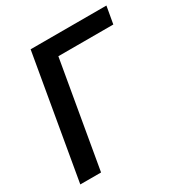

<svg xmlns="http://www.w3.org/2000/svg" viewBox="-166 -837 916 962"><g transform="rotate(-30 292.0 -355.5)"><path d="M584 -710.9H145.5L22.5 0H142.6L248.5 -611.3H566.4Z"/></g></svg>

Font: Roboto Medium
Style: Italic
Weight: 500
Italic angle: -12°
Designer: Google
Version: Version 2.137; 2017